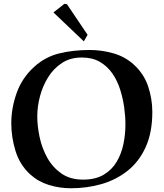

<svg xmlns="http://www.w3.org/2000/svg" viewBox="-20 -986 870 1021"><path d="M40 -330.1Q40 -411.1 68.6 -491.5Q97.2 -571.8 161.1 -629.9Q219.2 -683.1 293.7 -701.7Q368.2 -720.2 457 -720.2Q521 -720.2 582.5 -702.6Q644 -685.1 689.9 -644Q745.1 -594.2 767.6 -527.1Q790 -460 790 -391.1Q790 -282.2 755.1 -204.6Q720.2 -127 659.2 -78.4Q598.1 -29.8 520.5 -7.3Q442.9 15.1 356.9 15.1Q296.9 15.1 240 -2.4Q183.1 -20 140.1 -59.1Q85 -109.9 62.5 -183.3Q40 -256.8 40 -330.1ZM178.2 -366.2Q178.2 -315.4 190.7 -256.8Q203.1 -198.2 231.4 -147.2Q259.8 -96.2 306.4 -63.5Q353 -30.8 421.9 -30.8Q487.8 -30.8 531.5 -56.9Q575.2 -83 600.6 -126Q626 -168.9 636.5 -220.9Q647 -272.9 647 -325.2Q647 -367.2 640.4 -415Q633.8 -462.9 618.9 -510Q604 -557.1 577.4 -595.5Q550.8 -633.8 511 -657Q471.2 -680.2 415 -680.2Q354 -680.2 309.6 -651.1Q265.1 -622.1 236.1 -575.4Q207 -528.8 192.6 -474.1Q178.2 -419.4 178.2 -366.2ZM425.8 -766.1 264.2 -919.9 322.8 -965.8 335.9 -963.9 445.8 -800.8Z"/></svg>

Font: Aref Ruqaa
Style: Bold
Weight: 700
Designer: Abdullah Aref
Version: Version 1.002